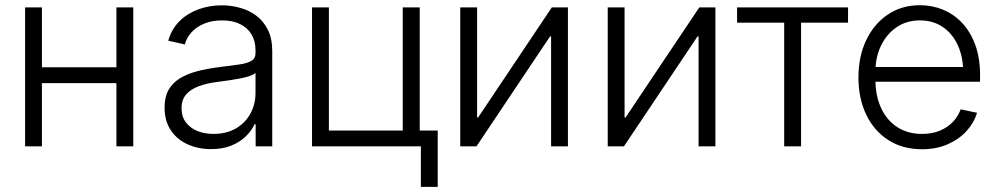

<svg xmlns="http://www.w3.org/2000/svg" viewBox="-20 -564 3843 740"><path d="M445.3 -304.7V-243.7H125.5V-304.7ZM141.6 -535.6V0H76.7V-535.6ZM493.7 -535.6V0H428.7V-535.6Z M793.5 10.7Q744.1 10.7 703.4 -7.6Q662.6 -25.9 638.4 -61.8Q614.3 -97.7 614.3 -149.9Q614.3 -190.4 629.6 -217.5Q645 -244.6 673.1 -262Q701.2 -279.3 739.5 -289.3Q777.8 -299.3 823.7 -305.2Q870.1 -311 901.4 -315.4Q932.6 -319.8 948.7 -329.3Q964.8 -338.9 964.8 -358.9V-370.1Q964.8 -405.3 949.5 -431.2Q934.1 -457 905.3 -471.2Q876.5 -485.4 835.9 -485.4Q796.9 -485.4 766.8 -472.9Q736.8 -460.4 718 -439.5Q699.2 -418.5 692.4 -392.6L628.4 -407.2Q641.6 -452.6 672.1 -482.7Q702.6 -512.7 744.9 -528.1Q787.1 -543.5 835 -543.5Q870.6 -543.5 905.3 -533.9Q939.9 -524.4 968 -503.4Q996.1 -482.4 1012.7 -448.5Q1029.3 -414.6 1029.3 -366.2V0H965.3V-85.4H961.4Q950.2 -61 927.7 -38.8Q905.3 -16.6 871.8 -2.9Q838.4 10.7 793.5 10.7ZM802.7 -47.9Q853 -47.9 889.4 -69.1Q925.8 -90.3 945.3 -126.5Q964.8 -162.6 964.8 -206.5V-282.7Q957.5 -276.4 942.1 -271Q926.8 -265.6 906.2 -261.7Q885.7 -257.8 864 -254.6Q842.3 -251.5 823.2 -249Q778.3 -243.7 746.1 -231.7Q713.9 -219.7 696.8 -199.2Q679.7 -178.7 679.7 -147Q679.7 -115.2 695.8 -93.3Q711.9 -71.3 739.5 -59.6Q767.1 -47.9 802.7 -47.9Z M1182.6 0V-535.6H1247.6V-61H1532.2V-535.6H1597.7V0ZM1602.1 156.2V0H1560.1V-61H1667V156.2Z M2168.9 0H2104V-423.8H2100.1L1816.4 0H1753.9V-535.6H1818.8V-111.3H1822.8L2106.9 -535.6H2168.9Z M2737.3 0H2672.4V-423.8H2668.5L2384.8 0H2322.3V-535.6H2387.2V-111.3H2391.1L2675.3 -535.6H2737.3Z M3002.4 0V-476.6H2820.8V-535.6H3248.5V-476.6H3067.4V0Z M3533.7 11.2Q3458.5 11.2 3403.6 -24.2Q3348.6 -59.6 3318.6 -122.1Q3288.6 -184.6 3288.6 -265.6Q3288.6 -346.7 3318.6 -409.4Q3348.6 -472.2 3402.1 -508.1Q3455.6 -543.9 3525.4 -543.9Q3572.8 -543.9 3614.7 -526.6Q3656.7 -509.3 3688.7 -475.1Q3720.7 -440.9 3739 -390.6Q3757.3 -340.3 3757.3 -274.9V-249H3329.1V-305.7H3721.7L3692.4 -285.2Q3692.4 -343.3 3672.1 -388.4Q3651.9 -433.6 3614.3 -459.5Q3576.7 -485.4 3525.4 -485.4Q3474.1 -485.4 3435.5 -459Q3397 -432.6 3375.5 -387.9Q3354 -343.3 3354 -288.1V-257.3Q3354 -194.8 3376 -147.5Q3397.9 -100.1 3438.2 -74Q3478.5 -47.9 3533.7 -47.9Q3572.3 -47.9 3602.3 -60.3Q3632.3 -72.8 3652.6 -94.2Q3672.9 -115.7 3682.6 -142.6L3745.6 -129.4Q3733.9 -90.3 3704.6 -58.3Q3675.3 -26.4 3631.8 -7.6Q3588.4 11.2 3533.7 11.2Z"/></svg>

Font: Inter 20pt Light
Style: Regular
Weight: 300
Version: Version 4.001;git-66647c0bb